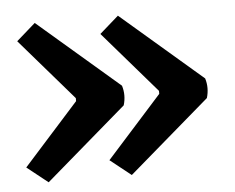

<svg xmlns="http://www.w3.org/2000/svg" viewBox="-41 -539 704 575"><g transform="rotate(-5 310.5 -251.5)"><path d="M186 -256 26 -441 83 -491 327 -281Q336 -252 327 -222L83 -12L20 -62L186 -247ZM436 -256 276 -441 333 -491 577 -281Q586 -252 577 -222L333 -12L270 -62L436 -247Z"/></g></svg>

Font: Karma
Style: Bold
Weight: 700
Designer: Joana Correia
Foundry: Indian Type Foundry
Version: Version 1.202;PS 1.0;hotconv 1.0.78;makeotf.lib2.5.61930; tt